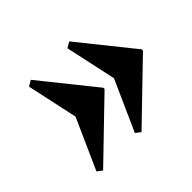

<svg xmlns="http://www.w3.org/2000/svg" viewBox="-110 -731 753 753"><g transform="rotate(-45 266.5 -354.0)"><path d="M293 -128 272 -144 366 -354 320 -566 344 -580 523 -357V-350ZM80 -128 59 -144 153 -354 107 -566 131 -580 310 -357V-350Z"/></g></svg>

Font: Platypi Light
Style: Bold Italic
Weight: 700
Italic angle: -13°
Version: Version 1.200